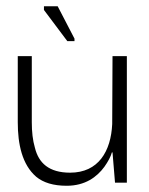

<svg xmlns="http://www.w3.org/2000/svg" viewBox="-20 -586 478 616"><path d="M194 10C253 10 291 -18 315 -51C327 -68 335 -83 339 -97H341L349 0H387V-406H341L340 -188C336 -101 296 -32 205 -32C137 -32 104 -63 92 -112C85 -136 82 -163 82 -194V-406H37V-194C37 -123 51 -58 96 -19C119 0 151 10 194 10ZM219 -454V-462L165 -566H121V-554L196 -454Z"/></svg>

Font: OSH Darker Grotesque
Style: Regular
Weight: 400
Designer: Gabriel Lam
Foundry: TypeRant
Version: Version 1.000;Glyphs 3.1.1 (3148)